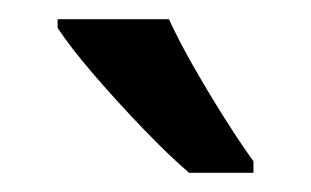

<svg xmlns="http://www.w3.org/2000/svg" viewBox="-20 -786 324 200"><path d="M156 -766Q166 -744 182 -716Q198 -688 214.5 -662Q231 -636 244 -618V-606H177Q157 -623 130 -651Q103 -679 78 -708Q53 -737 40 -757V-766Z"/></svg>

Font: Avrile Sans Condensed Medium
Style: Regular
Weight: 500
Width: 3
Designer: Monotype Design Team
Foundry: Monotype Imaging Inc.
Version: Version 2.001;September 10, 2019;FontCreator 11.5.0.2425 64-